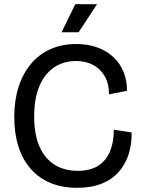

<svg xmlns="http://www.w3.org/2000/svg" viewBox="-20 -883 682 916"><path d="M348 13Q276 13 220 -10.5Q164 -34 125.5 -78.5Q87 -123 67.5 -185Q48 -247 48 -325Q48 -404 68.5 -468Q89 -532 127.5 -578Q166 -624 220.5 -648.5Q275 -673 343 -673Q399 -673 443.5 -657Q488 -641 520 -611.5Q552 -582 569 -541Q586 -500 586 -450L500 -433Q500 -485 479 -520.5Q458 -556 422.5 -574Q387 -592 342 -592Q301 -592 265 -576.5Q229 -561 201.5 -528.5Q174 -496 158.5 -446.5Q143 -397 143 -328Q143 -241 168.5 -183.5Q194 -126 240.5 -97Q287 -68 351 -68Q410 -68 448 -92Q486 -116 504.5 -160Q523 -204 523 -264L608 -251Q609 -196 594 -148Q579 -100 547 -63.5Q515 -27 465.5 -7Q416 13 348 13ZM355 -729H274L339 -863H443Z"/></svg>

Font: Bricolage Grotesque 60pt
Style: Regular
Weight: 400
Version: Version 1.001;gftools[0.9.33.dev8+g029e19f]